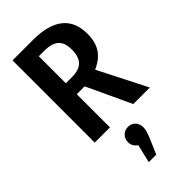

<svg xmlns="http://www.w3.org/2000/svg" viewBox="-304 -761 1141 1141"><g transform="rotate(-45 266.5 -191.0)"><path d="M373 -305C455 -341 492 -397 492 -488C492 -619 411 -691 238 -691H65V0H193V-279H259L389 0H528ZM193 -371V-598H237C325 -598 360 -563 360 -488C360 -407 324 -371 244 -371ZM271 73C233 73 206 102 206 139C206 162 218 181 237 194L210 309H273L312 218C329 178 334 160 334 139C334 101 308 73 271 73Z"/></g></svg>

Font: Fira Sans Condensed Medium
Style: Regular
Weight: 500
Width: 3
Designer: Carrois Corporate & Edenspiekermann AG
Foundry: Carrois Corporate GbR & Edenspiekermann AG
Version: Version 4.202;PS 004.202;hotconv 1.0.88;makeotf.lib2.5.64775